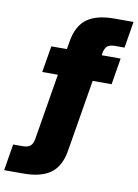

<svg xmlns="http://www.w3.org/2000/svg" viewBox="-185 -793 762 1062"><g transform="rotate(10 196.0 -262.0)"><path d="M441.9 -515.6 417.5 -367.2H311L243.7 38.1Q229.5 124.5 176.3 164.3Q123 204.1 22 204.1H-85.4L-61 55.7H-7.3Q21.5 55.7 35.4 43.9Q49.3 32.2 54.2 3.9L115.7 -367.2H27.8L52.7 -515.6H140.1L147.9 -561.5Q162.1 -647.9 215.3 -687.7Q268.6 -727.5 369.6 -727.5H477.1L452.6 -579.1H398.9Q370.1 -579.1 356.2 -567.4Q342.3 -555.7 337.4 -527.3L335.4 -515.6Z"/></g></svg>

Font: Inter Display Black
Style: Italic
Weight: 900
Italic angle: -9.39999°
Designer: Rasmus Andersson
Foundry: rsms
Version: Version 4.000;git-a52131595